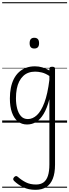

<svg xmlns="http://www.w3.org/2000/svg" viewBox="-20 -1130 638 1769"><path d="M307 619Q243 619 194.5 595.5Q146 572 110 537Q102 529 101.5 520.5Q101 512 111 501Q121 492 128.5 492Q136 492 145 500Q179 530 218.5 550Q258 570 312 570Q354 570 381 550.5Q408 531 421.5 490Q435 449 435 385V-216Q413 -132 382 -80.5Q351 -29 313 -6Q275 17 229 17Q180 17 144.5 -11.5Q109 -40 90 -93.5Q71 -147 71 -223Q71 -275 80 -320.5Q89 -366 107.5 -402.5Q126 -439 154 -465Q182 -491 219 -505Q256 -519 302 -519Q337 -519 369 -509.5Q401 -500 435 -481V-496Q435 -506 441 -510.5Q447 -515 461 -515Q475 -515 481 -510.5Q487 -506 487 -496V388Q487 465 466.5 516.5Q446 568 406.5 593.5Q367 619 307 619ZM237 -33Q281 -33 320 -69Q359 -105 389 -184.5Q419 -264 435 -394V-430Q397 -455 364 -462.5Q331 -470 304 -470Q271 -470 243 -460Q215 -450 193.5 -429.5Q172 -409 157 -379.5Q142 -350 134.5 -311Q127 -272 127 -224Q127 -174 138 -130.5Q149 -87 173 -60Q197 -33 237 -33ZM296 -683Q274 -683 263.5 -695Q253 -707 253 -732Q253 -757 263.5 -769.5Q274 -782 296 -782Q318 -782 329 -769.5Q340 -757 340 -732Q340 -707 329 -695Q318 -683 296 -683ZM0 590H598V600H0ZM0 -20H598V0H0ZM0 -505H598V-500H0ZM0 -1110H598V-1100H0Z"/></svg>

Font: Playwrite FR Moderne Guides
Style: Regular
Weight: 400
Designer: Veronika Burian, José Scaglione
Foundry: TypeTogether
Version: Version 1.003